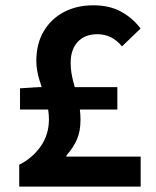

<svg xmlns="http://www.w3.org/2000/svg" viewBox="-20 -687 575 707"><path d="M50.8 0V-80.6Q98.6 -104 129.4 -147.5Q160.2 -190.9 160.2 -247.6Q160.2 -283.7 148.4 -320.1Q136.7 -356.4 125.2 -392.3Q113.8 -428.2 113.8 -462.9Q113.8 -525.9 140.9 -571.8Q168 -617.7 215.3 -642.6Q262.7 -667.5 323.7 -667.5Q383.8 -667.5 426.8 -643.6Q469.7 -619.6 497.6 -582L429.2 -516.1Q393.1 -561 338.4 -561Q292.5 -561 266.4 -533Q240.2 -504.9 240.2 -456.1Q240.2 -422.4 249.3 -388.9Q258.3 -355.5 267.3 -320.1Q276.4 -284.7 276.4 -245.6Q276.4 -203.6 263.4 -173.8Q250.5 -144 224.6 -114.3V-110.4H498V0ZM53.7 -283.7V-361.8L123.5 -366.2H412.1V-283.7Z"/></svg>

Font: Akatab ExtraBold
Style: Regular
Weight: 800
Designer: SIL International
Foundry: SIL International
Version: Version 3.000